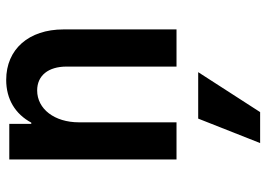

<svg xmlns="http://www.w3.org/2000/svg" viewBox="-140 -450 860 620"><g transform="rotate(-90 290.0 -140.0)"><path d="M85 0H205V-315C205 -394 248 -450 308 -450C356 -450 385 -414 385 -355V0H505V-365C505 -477 441 -550 342 -550C280 -550 232 -521 204 -469H200V-540H85ZM367 70H217L138 270H238Z"/></g></svg>

Font: CommitMono-dimboump
Style: Bold
Weight: 700
Monospace: yes
Designer: Eigil Nikolajsen
Foundry: Eigil Nikolajsen
Version: Version 1.143